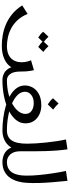

<svg xmlns="http://www.w3.org/2000/svg" viewBox="662 -1425 770 2134"><g transform="rotate(90 1047.0 -358.0)"><path d="M487 7Q433 7 373 -3Q313 -13 253 -38Q193 -63 138.5 -107Q84 -151 40 -220L135 -280Q163 -211 206 -166Q249 -121 299 -95.5Q349 -70 399 -60Q449 -50 490 -50Q550 -50 587.5 -68Q625 -86 644.5 -115.5Q664 -145 669.5 -180.5Q675 -216 669 -252Q663 -288 650 -318L760 -350Q768 -314 771.5 -281.5Q775 -249 775 -202L747 -172Q747 -123 716 -82.5Q685 -42 627 -17.5Q569 7 487 7ZM870 0Q829 0 793 -19Q757 -38 734.5 -82Q712 -126 712 -202H775Q775 -123 802.5 -86.5Q830 -50 870 -50L890 -25ZM397 -398Q379 -409 362 -423Q345 -437 333 -453L388 -512Q403 -496 418 -482Q433 -468 452 -455ZM502 -398Q484 -409 467 -423Q450 -437 438 -453L493 -512Q508 -496 523 -482Q538 -468 557 -455Z M870 0V-50Q954 -50 1023 -67.5Q1092 -85 1142 -114.5Q1192 -144 1219 -180.5Q1246 -217 1246 -255Q1246 -300 1212 -324Q1178 -348 1125 -348Q1069 -348 1034.5 -320Q1000 -292 1000 -251Q1000 -205 1036.5 -168Q1073 -131 1134.5 -104.5Q1196 -78 1272.5 -64Q1349 -50 1430 -50L1450 -25L1430 0Q1362 0 1291 -9.5Q1220 -19 1155.5 -38Q1091 -57 1040 -87Q989 -117 959.5 -158Q930 -199 930 -251Q930 -294 952.5 -335.5Q975 -377 1024 -404.5Q1073 -432 1152 -432Q1205 -432 1250 -411.5Q1295 -391 1323 -351.5Q1351 -312 1351 -255Q1351 -197 1312.5 -150Q1274 -103 1206.5 -69.5Q1139 -36 1052.5 -18Q966 0 870 0ZM1140 -504Q1121 -516 1103 -531Q1085 -546 1072 -562L1130 -624Q1146 -607 1162 -592.5Q1178 -578 1198 -564Z M1430 0V-50Q1505 -50 1541 -103.5Q1577 -157 1577 -275Q1577 -319 1573.5 -373Q1570 -427 1564 -485Q1558 -543 1549.5 -600Q1541 -657 1530 -706L1640 -723Q1656 -608 1659.5 -473.5Q1663 -339 1661 -202L1637 -172Q1637 -123 1610 -84Q1583 -45 1536 -22.5Q1489 0 1430 0ZM1780 0Q1734 0 1693.5 -19Q1653 -38 1627.5 -82Q1602 -126 1602 -202H1661Q1661 -126 1695.5 -88Q1730 -50 1780 -50L1800 -25Z M1780 0V-50Q1855 -50 1893 -102Q1931 -154 1932 -260Q1933 -326 1925.5 -404.5Q1918 -483 1906 -562Q1894 -641 1880 -706L1990 -723Q2000 -628 2006 -549.5Q2012 -471 2014 -403Q2016 -335 2012 -269Q2010 -224 1997.5 -176.5Q1985 -129 1959 -89Q1933 -49 1889 -24.5Q1845 0 1780 0Z"/></g></svg>

Font: Marhey Light Light
Style: Regular
Weight: 300
Version: Version 1.000